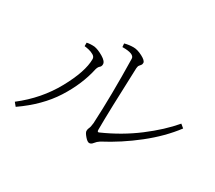

<svg xmlns="http://www.w3.org/2000/svg" viewBox="-119 -903 1239 1105"><g transform="rotate(30 500.0 -350.0)"><path d="M431 -660Q460 -668 490 -668Q516 -668 549.5 -650.5Q583 -633 583 -618Q583 -608 578.5 -603Q574 -598 569 -591.5Q564 -585 563 -571Q551 -272 551 -156Q551 -138 564 -145Q684 -198 783 -273Q882 -348 947 -425L970 -406Q903 -317 803 -238Q703 -159 594 -102Q577 -91 566.5 -77Q556 -63 543 -63Q531 -63 513 -84Q495 -105 495 -116Q495 -129 500 -138Q505 -147 508 -175Q518 -364 513 -606Q512 -638 433 -637ZM242 -533V-556Q263 -561 292 -559Q318 -555 352 -535Q386 -515 386 -495Q386 -481 377 -474Q368 -467 363 -450Q339 -338 269.5 -229Q200 -120 73 -32L54 -55Q177 -150 248 -279Q319 -408 319 -491Q319 -506 304 -515Q289 -524 271 -528Q253 -532 242 -533Z"/></g></svg>

Font: Minh Nguyen ExtraLight
Style: Regular
Weight: 250
Designer: Ryoko NISHIZUKA 西塚涼子 (kana & ideographs); Frank Grießhammer (Latin, Greek & Cyrillic); Wenlong ZHANG 张文龙 (bopomofo); San
Foundry: Adobe
Version: Version 1.100;July 7, 2023;FontCreator 14.0.0.2814 64-bit